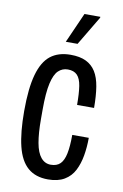

<svg xmlns="http://www.w3.org/2000/svg" viewBox="-84 -773 536 835"><g transform="rotate(10 183.5 -356.0)"><path d="M188 12Q133 12 99 -17.5Q65 -47 50 -108Q35 -169 35 -263Q35 -364 52 -424.5Q69 -485 103.5 -512Q138 -539 192 -539Q233 -539 260 -526Q287 -513 303 -487.5Q319 -462 325.5 -422Q332 -382 332 -329H257Q257 -380 252 -412Q247 -444 232.5 -459Q218 -474 191 -474Q167 -474 149.5 -457.5Q132 -441 122.5 -399.5Q113 -358 113 -283V-240Q113 -179 120.5 -137Q128 -95 145.5 -74Q163 -53 189 -53Q216 -53 231 -68Q246 -83 252.5 -115Q259 -147 259 -197H332Q332 -156 325.5 -118.5Q319 -81 304 -51.5Q289 -22 260.5 -5Q232 12 188 12ZM161 -591 220 -724H290V-720L213 -591Z"/></g></svg>

Font: Archivo ExtraCondensed
Style: Regular
Weight: 400
Width: 2
Designer: Hector Gatti
Foundry: Omnibus-Type
Version: Version 2.001